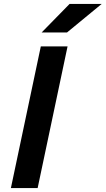

<svg xmlns="http://www.w3.org/2000/svg" viewBox="-20 -949 533 969"><path d="M35 0 186 -715H321L170 0ZM190 -785 331 -929H493L318 -785Z"/></svg>

Font: Wix Madefor Text
Style: Bold Italic
Weight: 700
Italic angle: -12°
Designer: Dalton Maag Ltd
Foundry: Dalton Maag Ltd
Version: Version 3.100